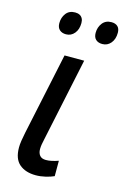

<svg xmlns="http://www.w3.org/2000/svg" viewBox="-115 -788 558 853"><g transform="rotate(15 164.0 -362.0)"><path d="M138.7 9.8Q91.3 9.8 63.2 -14.2Q35.2 -38.1 35.2 -90.8Q35.2 -103.5 37.8 -121.3Q40.5 -139.2 44.9 -160.2L125 -537.6H215.3L134.3 -154.3Q131.3 -142.1 129.4 -130.1Q127.4 -118.2 127.4 -107.9Q127.4 -89.4 136.5 -78.4Q145.5 -67.4 165 -67.4Q178.2 -67.4 192.1 -70.6Q206.1 -73.7 221.7 -79.1V-8.3Q206.1 -1 183.1 4.4Q160.2 9.8 138.7 9.8ZM273.4 -629.9Q254.4 -629.9 243.4 -640.1Q232.4 -650.4 232.4 -670.4Q232.4 -696.3 247.1 -715.3Q261.7 -734.4 288.6 -734.4Q307.1 -734.4 317.4 -724.6Q327.6 -714.8 327.6 -695.8Q327.6 -666.5 312.3 -648.2Q296.9 -629.9 273.4 -629.9ZM106.4 -629.9Q87.9 -629.9 76.7 -640.1Q65.4 -650.4 65.4 -670.4Q65.4 -696.3 79.8 -715.3Q94.2 -734.4 121.6 -734.4Q133.8 -734.4 142.3 -730Q150.9 -725.6 155.5 -717Q160.2 -708.5 160.2 -695.8Q160.2 -666.5 145 -648.2Q129.9 -629.9 106.4 -629.9Z"/></g></svg>

Font: Open Sans SemiCondensed Medium
Style: Italic
Weight: 500
Width: 4
Italic angle: -12°
Designer: Monotype Design Team
Foundry: Monotype Imaging Inc.
Version: Version 3.000